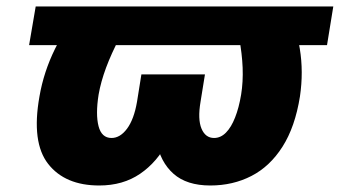

<svg xmlns="http://www.w3.org/2000/svg" viewBox="-20 -566 1055 596"><path d="M1014.6 -545.9 995.1 -425.8H70.3L90.8 -545.9ZM238.3 -545.9H408.2Q376 -495.6 350.8 -447.8Q325.7 -399.9 309.3 -356Q293 -312 286.1 -272.5Q276.4 -210.9 285.9 -174.3Q295.4 -137.7 326.2 -137.7Q353 -137.7 374.5 -166.7Q396 -195.8 405.3 -250L418.9 -335H558.6L547.9 -274.4Q534.7 -191.4 501.5 -127.2Q468.3 -63 415 -26.6Q361.8 9.8 288.1 9.8Q182.1 9.8 129.6 -57.1Q77.1 -124 102.5 -266.6Q115.7 -343.3 151.1 -415Q186.5 -486.8 238.3 -545.9ZM697.3 -545.9H867.2Q898.9 -486.8 910.6 -415Q922.4 -343.3 911.1 -266.6Q896 -171.9 856.9 -110.6Q817.9 -49.3 760.5 -19.8Q703.1 9.8 632.8 9.8Q559.6 9.8 518.6 -26.6Q477.5 -63 465.6 -127.2Q453.6 -191.4 466.8 -274.4L477.5 -335H616.2L602.5 -250Q593.3 -195.8 605.5 -166.7Q617.7 -137.7 644.5 -137.7Q665 -137.7 681.4 -154.3Q697.8 -170.9 709.7 -201.2Q721.7 -231.4 728.5 -272.5Q734.9 -312 733.2 -356Q731.4 -399.9 722.4 -447.8Q713.4 -495.6 697.3 -545.9Z"/></svg>

Font: Inter 18pt Black
Style: Italic
Weight: 900
Italic angle: -9.3988°
Designer: Rasmus Andersson
Foundry: rsms
Version: Version 4.001;git-66647c0bb